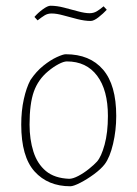

<svg xmlns="http://www.w3.org/2000/svg" viewBox="-20 -639 479 669"><path d="M225 10Q147 10 100.5 -41.5Q54 -93 54 -205Q54 -253 63 -293.5Q72 -334 86 -360Q106 -390 131 -410Q156 -430 178 -440Q200 -450 209 -450Q293 -450 339 -396.5Q385 -343 385 -235Q385 -185 374 -138Q363 -91 345 -67Q332 -50 307.5 -32Q283 -14 259.5 -2Q236 10 225 10ZM221 -16Q234 -16 253 -26Q272 -36 290 -50.5Q308 -65 318 -76Q333 -93 344.5 -135Q356 -177 356 -235Q356 -325 318.5 -375Q281 -425 213 -425Q202 -425 184 -415.5Q166 -406 148 -391Q113 -362 98 -320Q83 -278 83 -205Q83 -153 96.5 -110.5Q110 -68 140 -43Q170 -18 221 -16ZM296 -566Q275 -566 249.5 -572.5Q224 -579 200.5 -585.5Q177 -592 160 -592Q146 -592 135.5 -585.5Q125 -579 111 -568L100 -580Q112 -594 129 -606.5Q146 -619 156 -619Q178 -619 203 -612.5Q228 -606 252 -599.5Q276 -593 292 -593Q306 -593 317 -599.5Q328 -606 341 -617L352 -605Q340 -592 323.5 -579Q307 -566 296 -566Z"/></svg>

Font: Grenze Gotisch Thin
Style: Regular
Weight: 100
Designer: Renata Polastri
Foundry: Omnibus-Type
Version: Version 1.001